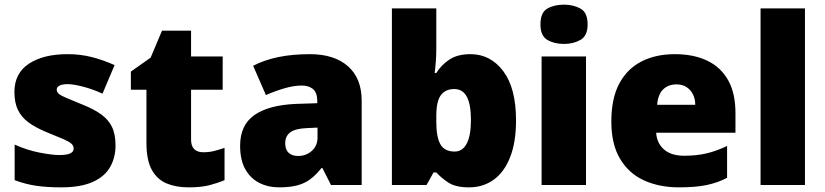

<svg xmlns="http://www.w3.org/2000/svg" viewBox="-20 -796 3549 826"><path d="M477 -170Q477 -118 453.5 -77Q430 -36 378.5 -13Q327 10 243 10Q184 10 137.5 3.5Q91 -3 43 -21V-174Q96 -150 150 -139.5Q204 -129 235 -129Q267 -129 282 -136Q297 -143 297 -157Q297 -169 287 -178Q277 -187 251.5 -198Q226 -209 179 -228Q133 -247 102.5 -269.5Q72 -292 57 -323.5Q42 -355 42 -400Q42 -481 104.5 -522Q167 -563 270 -563Q325 -563 373 -551Q421 -539 473 -516L421 -393Q380 -412 338 -423Q296 -434 271 -434Q249 -434 236.5 -428Q224 -422 224 -411Q224 -401 232.5 -393Q241 -385 265 -375Q289 -365 335 -346Q383 -327 414.5 -304.5Q446 -282 461.5 -250.5Q477 -219 477 -170Z M854 -141Q880 -141 901.5 -146.5Q923 -152 946 -160V-21Q915 -8 880 1Q845 10 791 10Q737 10 696.5 -7Q656 -24 633 -65.5Q610 -107 610 -182V-410H543V-488L628 -548L677 -664H802V-553H938V-410H802V-195Q802 -168 815.5 -154.5Q829 -141 854 -141Z M1313 -563Q1418 -563 1477 -511Q1536 -459 1536 -363V0H1404L1367 -73H1363Q1340 -44 1315.5 -25.5Q1291 -7 1259 1.5Q1227 10 1181 10Q1133 10 1095 -9.5Q1057 -29 1035 -68.5Q1013 -108 1013 -169Q1013 -258 1074.5 -301Q1136 -344 1253 -349L1345 -352V-360Q1345 -397 1327 -412.5Q1309 -428 1278 -428Q1245 -428 1205 -416.5Q1165 -405 1124 -387L1069 -513Q1117 -538 1177.5 -550.5Q1238 -563 1313 -563ZM1302 -245Q1250 -243 1228.5 -226.5Q1207 -210 1207 -180Q1207 -152 1222 -138.5Q1237 -125 1262 -125Q1297 -125 1321.5 -147Q1346 -169 1346 -204V-247Z M1857 -588Q1857 -559 1855 -532Q1853 -505 1850 -482H1857Q1878 -516 1913 -539.5Q1948 -563 2004 -563Q2090 -563 2145 -490Q2200 -417 2200 -278Q2200 -184 2174.5 -119.5Q2149 -55 2103.5 -22.5Q2058 10 1998 10Q1940 10 1909 -10.5Q1878 -31 1857 -54H1845L1815 0H1666V-760H1857ZM1934 -413Q1908 -413 1890.5 -400.5Q1873 -388 1865 -363Q1857 -338 1857 -298V-271Q1857 -207 1874.5 -175.5Q1892 -144 1936 -144Q1970 -144 1988 -178.5Q2006 -213 2006 -280Q2006 -346 1988.5 -379.5Q1971 -413 1934 -413Z M2501 -553V0H2310V-553ZM2406 -776Q2447 -776 2477.5 -759Q2508 -742 2508 -691Q2508 -642 2477.5 -624.5Q2447 -607 2406 -607Q2364 -607 2334.5 -624.5Q2305 -642 2305 -691Q2305 -742 2334.5 -759Q2364 -776 2406 -776Z M2883 -563Q2964 -563 3022.5 -535Q3081 -507 3112.5 -451Q3144 -395 3144 -310V-225H2803Q2805 -182 2835.5 -154Q2866 -126 2924 -126Q2976 -126 3019 -136Q3062 -146 3108 -168V-31Q3068 -10 3020.5 0Q2973 10 2901 10Q2817 10 2751.5 -19.5Q2686 -49 2648 -112Q2610 -175 2610 -273Q2610 -373 2644.5 -437Q2679 -501 2740.5 -532Q2802 -563 2883 -563ZM2890 -433Q2856 -433 2833.5 -412Q2811 -391 2807 -345H2971Q2971 -370 2961.5 -389.5Q2952 -409 2934 -421Q2916 -433 2890 -433Z M3443 0H3252V-760H3443Z"/></svg>

Font: Noto Sans Hebrew Black
Style: Regular
Weight: 900
Designer: Monotype Design Team
Foundry: Monotype Imaging Inc.
Version: Version 2.003